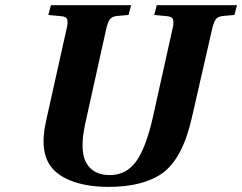

<svg xmlns="http://www.w3.org/2000/svg" viewBox="-20 -712 942 747"><path d="M159.2 -241.2 237.8 -594.2Q245.1 -621.1 241.9 -634.3Q238.8 -647.5 219.2 -648.9L168 -653.8L178.2 -691.9H490.2L480 -653.8L436 -649.9Q415.5 -648.4 407 -636.2Q398.4 -624 392.1 -594.2L312 -232.9Q288.6 -126 315.7 -78.4Q342.8 -30.8 407.2 -30.8Q471.7 -30.8 510.3 -85Q548.8 -139.2 575.2 -257.8L649.9 -594.2Q657.2 -621.1 653.8 -634.3Q650.4 -647.5 630.9 -648.9L580.1 -653.8L589.8 -691.9H901.9L892.1 -653.8L848.1 -649.9Q827.6 -648.4 819.1 -636.2Q810.5 -624 804.2 -594.2L726.1 -252.9Q690.4 -95.2 611.8 -38.1Q536.6 15.1 401.9 15.1Q329.1 15.1 272.7 -2.9Q216.3 -21 185.1 -55.2Q130.9 -116.2 159.2 -241.2Z"/></svg>

Font: Linguistics Pro
Style: Bold Italic
Weight: 700
Italic angle: -12°
Designer: Stefan Peev, Context Ltd
Foundry: Stefan Peev, Context Ltd
Version: Version 001.000